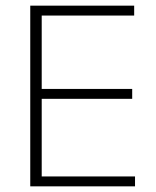

<svg xmlns="http://www.w3.org/2000/svg" viewBox="-20 -659 552 679"><path d="M87 0V-639H127.5V0ZM99.5 0V-35H457.5V0ZM109.5 -309.5V-344.5H447.5V-309.5ZM98.5 -604V-639H454.5V-604Z"/></svg>

Font: Anek Tamil Medium ExtraLight
Style: Regular
Weight: 250
Version: Version 1.003